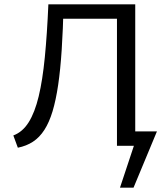

<svg xmlns="http://www.w3.org/2000/svg" viewBox="-20 -678 780 893"><path d="M591 0V-67H710L677 0ZM538 195 625 -67H710L601 195ZM63 9 42 -48Q85 -64 113.5 -109.5Q142 -155 160 -230Q178 -305 188.5 -412Q199 -519 205 -658H276Q273 -540 267 -447Q261 -354 250.5 -283Q240 -212 224.5 -160.5Q209 -109 186.5 -74Q164 -39 133.5 -19Q103 1 63 9ZM524 0V-658H609V0ZM241 -591V-658H568V-591Z"/></svg>

Font: Ysabeau Office Medium
Style: Regular
Weight: 500
Designer: Christian Thalmann (Catharsis Fonts)
Version: Version 2.001;gftools[0.9.30]; featfreeze: tnum,lnum,ss02